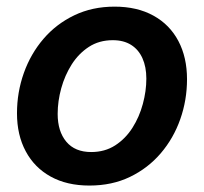

<svg xmlns="http://www.w3.org/2000/svg" viewBox="-20 -559 627 590"><path d="M254.9 11.2Q185.5 11.2 135.7 -16.4Q85.9 -43.9 59.1 -94Q32.2 -144 32.2 -210.9Q32.2 -275.4 53.2 -334.5Q74.2 -393.6 113.5 -439.5Q152.8 -485.4 208.3 -512Q263.7 -538.6 332 -538.6Q401.4 -538.6 451.4 -511Q501.5 -483.4 528.1 -433.1Q554.7 -382.8 554.7 -315.4Q554.7 -251.5 533.9 -192.6Q513.2 -133.8 473.9 -87.9Q434.6 -42 379.4 -15.4Q324.2 11.2 254.9 11.2ZM260.3 -91.8Q302.2 -91.8 334 -112.3Q365.7 -132.8 387 -166.3Q408.2 -199.7 418.9 -239.5Q429.7 -279.3 429.7 -317.4Q429.7 -353.5 417.7 -380.1Q405.8 -406.7 382.8 -421.1Q359.9 -435.5 326.7 -435.5Q284.7 -435.5 253.2 -415Q221.7 -394.5 200.4 -361.1Q179.2 -327.6 168.2 -287.8Q157.2 -248 157.2 -209Q157.2 -155.3 183.8 -123.5Q210.4 -91.8 260.3 -91.8Z"/></svg>

Font: Inter 24pt SemiBold
Style: Italic
Weight: 600
Italic angle: -9.3988°
Designer: Rasmus Andersson
Foundry: rsms
Version: Version 4.001;git-66647c0bb